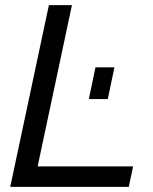

<svg xmlns="http://www.w3.org/2000/svg" viewBox="-20 -730 599 750"><path d="M171 -710H261L127 -80H500L483 0H20ZM327 -343 353 -467H427L401 -343Z"/></svg>

Font: Raleway Medium
Style: Italic
Weight: 500
Italic angle: -12°
Designer: Matt McInerney, Pablo Impallari, Rodrigo Fuenzalida
Foundry: Matt McInerney, Pablo Impallari, Rodrigo Fuenzalida
Version: Version 4.026